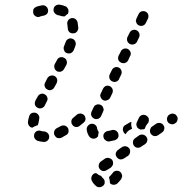

<svg xmlns="http://www.w3.org/2000/svg" viewBox="-20 -587 782 824"><path d="M415 169Q415 168 414 168Q407 166 401 162Q397 159 393 156Q392 156 390 156Q388 157 386 157Q377 161 374 169Q370 178 373 186Q376 194 382 201Q387 207 393 212Q397 215 401 216Q406 217 410 216Q415 216 418 213Q422 211 425 208Q428 204 429 200Q430 195 429 191Q429 186 426 183Q424 179 420 176Q417 173 415 170Q415 169 415 169ZM452 199Q452 199 452 199Q452 199 452 199Q458 206 468 206Q477 206 484 200Q492 192 500 182Q502 178 503 174Q505 170 504 165Q503 161 501 157Q499 153 495 150Q488 145 479 146Q469 147 464 155Q458 162 453 168Q451 169 450 171Q448 173 448 175Q450 181 451 188Q452 193 452 199ZM442 141 456 132Q459 129 462 125Q464 122 465 117Q466 113 465 108Q464 104 462 100Q456 93 447 91Q438 89 430 94L416 104L413 106Q406 111 404 120Q402 129 407 137Q412 145 422 147Q431 148 438 143ZM538 67Q540 58 535 50Q532 47 529 44Q525 42 521 41Q516 40 512 41Q507 42 504 44L487 56Q483 59 481 62Q478 66 477 70Q476 75 477 79Q478 84 481 87Q486 95 495 97Q504 98 512 93L529 82Q537 76 538 67ZM609 25Q611 22 612 17Q613 13 612 8Q611 4 608 0Q603 -7 594 -9Q585 -11 577 -6L560 6Q556 9 554 12Q551 16 551 20Q550 25 551 29Q552 34 554 37Q559 45 569 47Q578 48 585 43L602 32Q606 29 609 25ZM189 10Q187 14 183 17Q180 20 176 21Q172 23 167 22Q152 21 140 17Q136 15 133 12Q130 9 128 5Q126 1 126 -3Q126 -8 127 -12Q131 -21 139 -25Q148 -28 156 -25Q162 -23 170 -23Q177 -22 182 -18Q188 -14 190 -7Q190 -6 191 -4Q191 -3 191 -1Q191 0 191 1Q191 6 189 10ZM480 11Q483 9 486 5Q488 1 489 -3Q489 -8 488 -12Q486 -21 478 -26Q470 -31 461 -29Q452 -26 443 -25Q438 -24 435 -22Q431 -20 428 -16Q425 -13 424 -8Q423 -4 424 0Q425 10 433 15Q440 21 449 20Q460 18 472 15Q476 14 480 11ZM379 8Q370 7 364 0Q354 -13 352 -32Q352 -41 358 -48Q364 -55 374 -56Q378 -56 382 -55Q387 -53 390 -50Q393 -47 395 -43Q397 -39 397 -35Q398 -30 399 -28Q401 -26 402 -23Q403 -21 404 -18Q403 -16 402 -13Q401 -8 401 -3Q400 -1 399 0Q397 2 396 3Q388 9 379 8ZM270 -12Q273 -16 274 -20Q275 -25 274 -29Q274 -33 272 -37Q267 -45 258 -48Q249 -50 241 -46Q232 -41 224 -37Q216 -33 213 -24Q210 -15 214 -7Q216 -3 219 0Q222 3 226 5Q231 6 235 6Q240 6 244 4Q253 -1 263 -7Q267 -9 270 -12ZM682 -25Q684 -29 685 -33Q686 -38 685 -42Q684 -46 681 -50Q676 -58 667 -59Q658 -61 650 -56L633 -44Q629 -42 627 -38Q625 -34 624 -30Q623 -25 624 -21Q625 -16 627 -13Q633 -5 642 -3Q651 -2 659 -7L676 -19Q679 -21 682 -25ZM507 -29Q507 -34 508 -38Q509 -42 512 -46Q515 -49 519 -51Q528 -56 536 -61Q538 -62 540 -63Q542 -63 544 -64Q543 -60 543 -55Q543 -46 546 -37Q546 -36 547 -34Q545 -34 544 -33Q535 -30 528 -23Q523 -18 519 -11Q516 -13 514 -15Q511 -18 510 -21Q508 -25 507 -29ZM582 -31Q581 -32 580 -32Q579 -32 579 -33Q575 -34 571 -38Q568 -41 567 -45Q565 -49 565 -54Q566 -58 567 -62L576 -81Q580 -90 589 -93Q597 -96 606 -92Q610 -90 613 -87Q616 -84 618 -80Q619 -75 619 -71Q619 -67 617 -62L615 -58Q611 -55 609 -51Q604 -44 602 -36Q601 -34 599 -33Q597 -32 595 -32Q588 -32 582 -31ZM105 -87Q107 -96 115 -101Q123 -105 132 -103Q137 -102 140 -99Q144 -96 146 -92Q148 -89 149 -84Q149 -80 148 -75Q146 -66 145 -58Q144 -56 143 -53Q143 -51 141 -49Q135 -48 130 -45Q124 -43 119 -39Q110 -40 105 -47Q99 -55 100 -64Q101 -75 105 -87ZM306 -42Q296 -43 291 -51Q288 -54 287 -58Q286 -63 286 -67Q287 -72 289 -76Q291 -79 295 -82Q302 -88 310 -95Q314 -98 318 -99Q322 -100 327 -100Q331 -99 335 -97Q339 -95 342 -92Q346 -86 347 -79Q348 -72 344 -66Q343 -65 341 -63Q340 -61 338 -60Q330 -53 322 -47Q315 -41 306 -42ZM739 -65Q741 -69 742 -73Q743 -78 742 -82Q741 -86 738 -90Q733 -98 724 -99Q715 -101 707 -95H706Q702 -92 700 -88Q697 -84 697 -80Q696 -76 697 -71Q698 -67 700 -63Q706 -56 715 -54Q724 -52 732 -58L733 -59Q737 -61 739 -65ZM371 -99Q370 -95 372 -91Q374 -86 377 -83Q380 -80 384 -78Q392 -74 401 -77Q410 -81 414 -89Q417 -97 422 -107Q424 -111 425 -115Q425 -120 423 -124Q422 -128 419 -132Q416 -135 412 -137Q408 -139 404 -139Q399 -140 395 -138Q391 -137 387 -134Q384 -131 382 -127Q377 -117 373 -108Q371 -104 371 -99ZM135 -161 132 -155Q128 -146 130 -137Q133 -129 142 -124Q150 -120 159 -123Q168 -126 172 -134L175 -140L181 -152Q186 -160 183 -169Q180 -178 172 -182Q164 -187 155 -184Q146 -181 142 -173ZM410 -179Q410 -174 412 -170Q413 -166 416 -163Q419 -159 423 -157Q432 -153 440 -157Q449 -160 453 -168L462 -187Q464 -191 464 -195Q465 -200 463 -204Q462 -208 459 -211Q456 -215 452 -217Q443 -221 434 -218Q426 -214 422 -206L413 -187Q411 -183 410 -179ZM172 -216Q175 -207 183 -203Q191 -198 200 -201Q209 -204 213 -212L223 -230Q227 -239 225 -248Q222 -256 214 -261Q210 -263 205 -263Q201 -264 197 -262Q192 -261 189 -258Q185 -255 183 -251L174 -233Q169 -225 172 -216ZM450 -250Q453 -242 461 -238Q466 -236 470 -235Q474 -235 479 -237Q483 -238 486 -241Q490 -244 491 -248L500 -267Q504 -275 501 -284Q498 -293 490 -297Q481 -301 473 -298Q464 -295 460 -286L451 -268Q447 -259 450 -250ZM214 -295Q216 -286 225 -281Q229 -279 233 -279Q237 -278 242 -280Q246 -281 249 -284Q253 -287 255 -291L265 -309Q267 -313 267 -317Q268 -322 266 -326Q265 -330 262 -334Q259 -337 255 -339Q251 -341 247 -342Q242 -342 238 -341Q234 -340 230 -337Q227 -334 225 -330L215 -312Q211 -303 214 -295ZM498 -365 489 -348Q485 -339 488 -330Q491 -322 500 -318Q504 -316 508 -316Q513 -315 517 -317Q521 -318 524 -321Q528 -324 530 -328L538 -346L539 -347Q543 -355 540 -364Q536 -373 528 -377Q524 -379 520 -379Q515 -379 511 -378Q507 -376 503 -373Q500 -370 498 -366ZM253 -380Q253 -376 255 -372Q256 -368 259 -364Q262 -361 267 -359Q275 -356 284 -359Q292 -363 296 -371Q301 -382 304 -392Q307 -401 303 -409Q299 -418 290 -421Q281 -424 273 -420Q265 -416 262 -407Q259 -398 255 -389Q253 -385 253 -380ZM525 -419Q525 -415 526 -411Q528 -406 531 -403Q534 -400 538 -398Q546 -394 555 -397Q564 -400 568 -408L577 -427Q579 -431 579 -436Q579 -440 578 -444Q576 -448 573 -452Q570 -455 566 -457Q558 -461 549 -458Q540 -455 536 -446L527 -428Q525 -424 525 -419ZM278 -449Q285 -443 295 -444Q304 -444 310 -451Q316 -458 316 -468Q315 -480 313 -491Q311 -500 303 -506Q295 -511 286 -509Q277 -507 272 -499Q267 -491 269 -482Q270 -474 271 -465Q271 -456 278 -449ZM563 -499Q563 -495 565 -491Q566 -486 569 -483Q572 -480 576 -478Q585 -474 593 -477Q602 -480 606 -489L615 -507Q617 -511 617 -516Q618 -520 616 -524Q615 -529 612 -532Q609 -535 605 -537Q596 -541 587 -538Q579 -535 575 -527L566 -508Q564 -504 563 -499ZM168 -520Q177 -522 183 -529Q188 -537 186 -546Q185 -550 183 -554Q180 -558 177 -560Q173 -563 169 -564Q164 -565 160 -564Q144 -561 136 -558Q132 -556 128 -553Q125 -550 123 -546Q122 -542 122 -537Q122 -533 123 -529Q125 -524 128 -521Q131 -518 135 -516Q139 -514 144 -514Q148 -514 152 -516Q154 -517 158 -518Q162 -519 168 -520ZM228 -522Q224 -523 220 -526Q216 -528 214 -532Q211 -535 210 -540Q209 -544 210 -548Q211 -558 219 -563Q226 -568 236 -567Q249 -565 261 -560Q265 -558 268 -555Q271 -551 273 -547Q274 -543 274 -539Q274 -534 272 -530Q272 -529 272 -528Q271 -528 271 -527Q268 -526 266 -524Q262 -521 258 -517Q254 -516 250 -517Q246 -517 243 -518Q236 -521 228 -522Z"/></svg>

Font: FRB American Cursive Dashed Extrabold
Style: Bold Italic
Weight: 800
Italic angle: -25°
Version: Version 2.0;Modular Font Editor K font №1